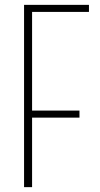

<svg xmlns="http://www.w3.org/2000/svg" viewBox="-20 -770 412 790"><path d="M79 -750H346V-721H112V-315H307V-286H112V0H79Z"/></svg>

Font: Poiret One
Style: Regular
Weight: 400
Designer: Denis Masharov (denis.masharov@gmail.com), Cyreal (Charset Expansion)
Foundry: Denis Masharov
Version: Version 1.101